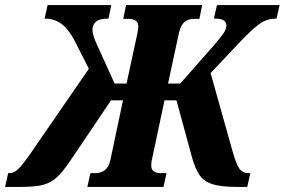

<svg xmlns="http://www.w3.org/2000/svg" viewBox="-79 -734 1118 754"><path d="M-59 0 -47 -54H-42Q-24 -54 -7 -70.5Q10 -87 44 -136L270 -464L214 -574Q192 -617 164 -639Q136 -661 96 -661L108 -714H358L347 -661Q311 -661 297.5 -648.5Q284 -636 284 -618Q284 -596 303 -556L371 -406H418L461 -605Q464 -619 464 -631Q464 -660 424 -660H405L416 -714H715L704 -660H683Q660 -660 645.5 -647.5Q631 -635 624 -606L581 -406H629L761 -556Q788 -587 799 -603.5Q810 -620 810 -634Q810 -648 798.5 -654.5Q787 -661 761 -661L773 -714H1019L1007 -661Q969 -661 940 -640Q911 -619 868 -574L748 -447L834 -141Q849 -88 861.5 -71Q874 -54 898 -54H904L892 0H850Q788 0 754.5 -11Q721 -22 704 -47.5Q687 -73 675 -116L614 -340H567L518 -109Q516 -102 515.5 -95Q515 -88 515 -83Q515 -54 554 -54H575L563 0H264L276 -54H296Q318 -54 333.5 -66.5Q349 -79 355 -108L404 -340H357L204 -113Q180 -77 161 -55Q142 -33 121.5 -21Q101 -9 73 -4.5Q45 0 1 0Z"/></svg>

Font: Noto Serif Condensed ExtraBold
Style: Italic
Weight: 800
Width: 3
Italic angle: -12°
Designer: Monotype Design Team
Foundry: Monotype Imaging Inc.
Version: Version 2.014; ttfautohint (v1.8.4.7-5d5b)